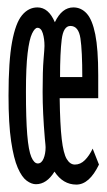

<svg xmlns="http://www.w3.org/2000/svg" viewBox="-20 -486 290 518"><path d="M186 12Q150 12 127 -23Q106 11 77 11Q65 11 52 1.5Q39 -8 28 -33Q17 -58 10 -105Q3 -152 3 -228Q3 -321 12.5 -372.5Q22 -424 39.5 -445Q57 -466 81 -466Q111 -466 128 -426Q147 -466 178 -466Q199 -466 214 -449.5Q229 -433 237 -393.5Q245 -354 245 -283V-221H141Q142 -150 146.5 -111Q151 -72 160 -57Q169 -42 182 -42Q197 -42 209 -54Q221 -66 230 -85L247 -42Q221 12 186 12ZM142 -278H202Q202 -349 197 -382.5Q192 -416 170 -416Q151 -416 146.5 -379.5Q142 -343 142 -278ZM82 -45Q92 -45 97.5 -58Q103 -71 103 -89Q103 -91 102.5 -96.5Q102 -102 101 -112Q95 -183 95 -238Q95 -296 97.5 -325.5Q100 -355 100 -362Q100 -381 95.5 -396Q91 -411 81 -411Q74 -411 66.5 -395.5Q59 -380 54.5 -342.5Q50 -305 50 -239Q50 -165 53.5 -122.5Q57 -80 64.5 -62.5Q72 -45 82 -45Z"/></svg>

Font: Inconsolata UltraCondensed
Style: Regular
Weight: 400
Width: 1
Monospace: yes
Designer: Raph Levien, Cyreal, Brenton Simpson
Foundry: Raph Levien, Cyreal, Google
Version: Version 3.001; ttfautohint (v1.8.2.53-6de2)